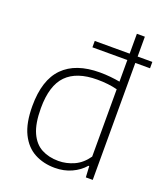

<svg xmlns="http://www.w3.org/2000/svg" viewBox="-148 -909 878 1018"><g transform="rotate(20 291.0 -399.5)"><path d="M280.5 9Q216.5 9 166 -18Q115.5 -45 86.5 -104Q57.5 -163 57.5 -259Q57.5 -406 127.8 -477.2Q198 -548.5 334.5 -548.5Q364.5 -548.5 394 -545.5Q423.5 -542.5 447.5 -538V-808H492.5V0H453.5L450 -62.5H445.5Q417.5 -30 375 -10.5Q332.5 9 280.5 9ZM286 -32Q331 -32 373.8 -51.2Q416.5 -70.5 447.5 -115V-495Q397 -508 333.5 -508Q218.5 -508 161.2 -449.8Q104 -391.5 104 -264Q104 -177 127 -126.2Q150 -75.5 191 -53.8Q232 -32 286 -32ZM250.5 -660V-696H575.5V-660Z"/></g></svg>

Font: Encode Sans Semi Expanded ExtraLight
Style: Regular
Weight: 200
Width: 6
Designer: Multiple Designers
Foundry: Impallari Type
Version: Version 3.000; ttfautohint (v1.8.3) -l 8 -r 50 -G 200 -x 14 